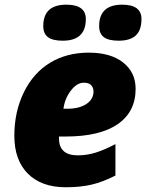

<svg xmlns="http://www.w3.org/2000/svg" viewBox="-20 -787 622 817"><path d="M259.8 9.8Q156.2 9.8 98.6 -48.1Q41 -106 41 -209Q41 -312 81.8 -394.8Q122.6 -477.5 193.6 -520.3Q264.6 -563 357.9 -563Q450.7 -563 503.9 -521Q557.1 -479 557.1 -409.2Q557.1 -311 480.7 -258.5Q404.3 -206.1 259.8 -206.1H231V-198.2Q231 -126 311 -126Q349.6 -126 386.7 -137.5Q423.8 -148.9 471.2 -173.8V-40Q416.5 -12.2 369.1 -1.2Q321.8 9.8 259.8 9.8ZM336.9 -435.1Q307.1 -435.1 281.2 -401.1Q255.4 -367.2 250 -324.2H264.2Q317.4 -324.2 347.7 -344.5Q377.9 -364.7 377.9 -397.9Q377.9 -413.6 368.2 -424.3Q358.4 -435.1 336.9 -435.1ZM164.1 -675.8Q164.1 -767.1 262.2 -767.1Q345.2 -767.1 345.2 -706.1Q345.2 -613.8 247.1 -613.8Q204.1 -613.8 184.1 -628.9Q164.1 -644 164.1 -675.8ZM401.9 -675.8Q401.9 -767.1 500 -767.1Q582 -767.1 582 -706.1Q582 -658.7 557.9 -636.2Q533.7 -613.8 484.9 -613.8Q441.9 -613.8 421.9 -628.9Q401.9 -644 401.9 -675.8Z"/></svg>

Font: Open Sans Extrabold
Style: Italic
Weight: 800
Italic angle: -12°
Foundry: Ascender Corporation
Version: Version 1.10